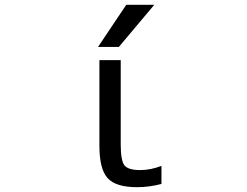

<svg xmlns="http://www.w3.org/2000/svg" viewBox="-20 -778 1040 810"><path d="M512.7 -757.8H630.9L481.4 -580.1H393.6ZM489.3 -169.9Q489.3 -100.6 504.9 -80.6Q520.5 -60.5 571.3 -60.5Q615.2 -60.5 661.1 -78.1V-2Q609.4 11.7 558.6 11.7Q468.8 11.7 434.1 -26.4Q399.4 -64.5 399.4 -163.1V-524.4H489.3Z"/></svg>

Font: GenEi Gothic M Regular
Style: Regular
Weight: 400
Designer: o_tamon (Modified); [Source Han Sans]
Ryoko NISHIZUKA  (kana & ideographs); Paul D. Hunt (Latin, Greek & Cyrillic); Wenl
Version: Version 1.1a;Original Version 1.004